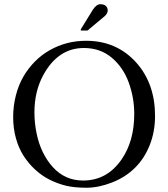

<svg xmlns="http://www.w3.org/2000/svg" viewBox="-20 -870 792 904"><path d="M366 -726.1Q359.9 -726.1 359.9 -728.1Q359.9 -730.2 360.6 -731.9Q361.3 -733.6 362.5 -735.6Q363.8 -737.5 364 -738L417 -824Q434.3 -850.1 451.9 -850.1Q469.5 -850.1 478.3 -842Q487.1 -834 487.1 -820.2Q487.1 -806.4 471.9 -793L399.9 -732.9Q398.9 -732.2 397.2 -730.2Q393.3 -726.1 389.9 -726.1ZM213.4 -633.3Q292 -678 385 -678Q530.3 -678 622.6 -574.2Q710 -475.3 710 -324Q710 -249.3 684.7 -186.2Q659.4 -123 614.7 -79.1Q570.1 -35.2 507 -10.6Q443.8 13.9 386.7 13.9Q329.6 13.9 289.9 4.2Q250.2 -5.6 213.6 -24Q177 -42.5 145.8 -71.2Q114.5 -99.9 91.3 -135.9Q68.1 -171.9 55.1 -218.6Q42 -265.4 42 -318.5Q42 -371.6 54.6 -420.4Q67.1 -469.2 89.6 -508.4Q112.1 -547.6 143.8 -579.7Q175.5 -611.8 213.4 -633.3ZM142.1 -340.8Q142.1 -291.5 152.1 -242.6Q162.1 -193.6 181.9 -153.2Q201.7 -112.8 229 -83Q286.4 -20 371.1 -20Q483.9 -20 552.2 -119.1Q612.1 -205.6 612.1 -333Q612.1 -410.2 586.2 -481.2Q560.5 -551.8 507.6 -597.2Q452.9 -644 375 -644Q253.2 -644 183.6 -516.1Q142.1 -439.7 142.1 -340.8Z"/></svg>

Font: Fanwood Text
Style: Regular
Weight: 400
Version: Version 1.1001